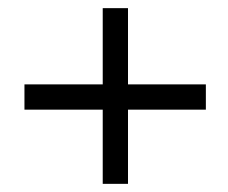

<svg xmlns="http://www.w3.org/2000/svg" viewBox="-20 -528 559 471"><path d="M40 -259H232V-77H294V-259H485V-321H294V-508H232V-321H40Z"/></svg>

Font: Charger Sport
Style: LitExt
Weight: 300
Designer: Jasper
Foundry: Cannot Into Space Fonts
Version: Version 1.1